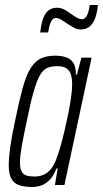

<svg xmlns="http://www.w3.org/2000/svg" viewBox="-20 -741 412 769"><path d="M110 8Q77 8 56 0.5Q35 -7 25 -26Q15 -45 15 -79Q15 -108 21 -152Q27 -196 40 -255Q56 -334 70 -385.5Q84 -437 101.5 -466Q119 -495 143 -506.5Q167 -518 200 -518Q223 -518 242 -512.5Q261 -507 272.5 -491Q284 -475 284 -442H288L306 -510H347L238 0H200L211 -66H206Q193 -33 176 -17.5Q159 -2 142 3Q125 8 110 8ZM118 -34Q140 -34 156.5 -42Q173 -50 186 -66.5Q199 -83 207 -108Q214 -126 222 -154Q230 -182 238 -215.5Q246 -249 253 -283.5Q260 -318 264.5 -349.5Q269 -381 269 -404Q269 -443 255 -459.5Q241 -476 210 -476Q185 -476 168.5 -468.5Q152 -461 139.5 -439Q127 -417 114.5 -373Q102 -329 87 -255Q74 -194 67 -154.5Q60 -115 60 -91Q60 -67 66.5 -54.5Q73 -42 86 -38Q99 -34 118 -34ZM141 -611Q145 -646 153 -667.5Q161 -689 174.5 -699.5Q188 -710 209 -710Q224 -710 238 -702.5Q252 -695 265 -685Q276 -677 287.5 -670.5Q299 -664 309 -664Q320 -664 328 -678.5Q336 -693 339 -721H372Q369 -688 360.5 -666.5Q352 -645 338 -634Q324 -623 304 -623Q289 -623 275.5 -630.5Q262 -638 248 -647Q237 -655 225.5 -662Q214 -669 203 -669Q192 -669 184.5 -654.5Q177 -640 173 -611Z"/></svg>

Font: Saira UltraCondensed Light
Style: Italic
Weight: 300
Width: 1
Italic angle: -12°
Designer: Hector Gatti with collaboration of the Omnibus-Type team
Foundry: Omnibus-Type
Version: Version 1.101